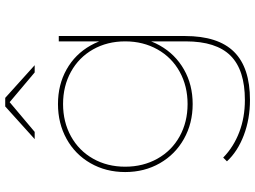

<svg xmlns="http://www.w3.org/2000/svg" viewBox="-138 -618 954 717"><g transform="rotate(-90 338.5 -260.0)"><path d="M323 197Q252 197 191.5 174Q131 151 94 111L108 97Q148 136 203 157Q258 178 323 178Q435 178 488.5 124.5Q542 71 542 -43V-209L552 -269L542 -329V-517H562V-46Q562 78 503 137.5Q444 197 323 197ZM308 -17Q236 -17 178 -49.5Q120 -82 87 -139.5Q54 -197 54 -269Q54 -341 87 -398.5Q120 -456 178 -488Q236 -520 308 -520Q380 -520 437 -488Q494 -456 526.5 -398.5Q559 -341 559 -269Q559 -197 526.5 -139.5Q494 -82 437 -49.5Q380 -17 308 -17ZM308 -36Q375 -36 428.5 -65.5Q482 -95 512 -148.5Q542 -202 542 -269Q542 -336 512 -389Q482 -442 428.5 -471.5Q375 -501 308 -501Q241 -501 187.5 -471.5Q134 -442 104 -389Q74 -336 74 -269Q74 -202 104 -148.5Q134 -95 187.5 -65.5Q241 -36 308 -36ZM299 -717H331L453 -607H426L312 -703H318L204 -607H177Z"/></g></svg>

Font: Montserrat
Style: Regular
Weight: 400
Designer: Julieta Ulanovsky
Foundry: Julieta Ulanovsky
Version: Version 8.000